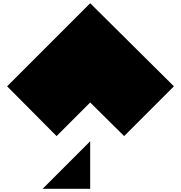

<svg xmlns="http://www.w3.org/2000/svg" viewBox="-20 -842 1120 1188"><path d="M538 -822 1056 -308 748 0 538 -208 330 0 24 -308 538 -822ZM244 326 538 32V326Z"/></svg>

Font: El Pececito
Style: Regular
Weight: 400
Designer: deFharo
Foundry: deFharo
Version: El Pececito Version 1.000